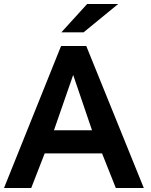

<svg xmlns="http://www.w3.org/2000/svg" viewBox="-24 -941 756 961"><path d="M394.5 -779.3 567.4 -920.9H412.1L283.2 -779.3ZM246.1 -289.1C289.1 -412.1 321.3 -504.4 342.3 -565.9C367.7 -492.2 398.9 -399.9 436.5 -289.1ZM132.3 0 199.7 -173.3H486.8L555.7 0H695.8L407.7 -710.9H281.7L-3.9 0Z"/></svg>

Font: Ride
Style: Bold
Weight: 700
Version: Version 3.000